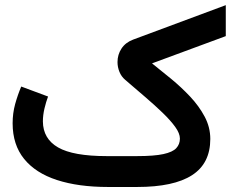

<svg xmlns="http://www.w3.org/2000/svg" viewBox="-20 -745 951 765"><path d="M525.9 -123H405.3Q271.4 -123 211.4 -157.6Q151.4 -192.1 150.9 -261.2Q150.9 -285.9 157.1 -312.5Q163.4 -339 171.5 -360.4L64.6 -400.2Q50.6 -367.3 40.4 -330.5Q30.3 -293.7 30.3 -253.9Q30.3 -168.3 76.1 -111.8Q121.9 -55.4 207.1 -27.7Q292.3 0 410.2 0H526.4Q672.2 0 745 -46.9Q817.9 -93.8 817.9 -191.4Q817.9 -238.2 795.4 -280.4Q772.9 -322.6 737.6 -360.1Q702.2 -397.7 662 -430.8Q621.7 -463.9 585.7 -492.5L879.6 -601.1V-724.5L510.4 -587.2Q480.1 -575.8 464.2 -551.7Q448.2 -527.5 448.2 -497.6Q448.2 -477.7 455.9 -458.7Q463.6 -439.6 479.3 -426.5Q519.5 -391.9 558.2 -358.8Q596.9 -325.7 628.1 -295.5Q659.4 -265.3 678.1 -239.4Q696.8 -213.4 696.8 -192.9Q696.8 -170.4 682.4 -154.8Q668.1 -139.2 631.1 -131.1Q594.1 -123 525.9 -123Z"/></svg>

Font: Vazir Variable Regular
Style: Regular
Weight: 400
Designer: Saber Rastikerdar
Foundry: Saber Rastikerdar
Version: Version 30.1.0